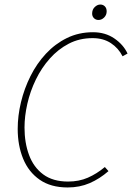

<svg xmlns="http://www.w3.org/2000/svg" viewBox="-20 -814 582 846"><path d="M278 12Q204 12 155 -22Q106 -56 82 -114.5Q58 -173 58 -246Q58 -304 72.5 -364Q87 -424 114.5 -479Q142 -534 182.5 -577.5Q223 -621 275 -646.5Q327 -672 390 -672Q444 -672 484 -644.5Q524 -617 542 -578L520 -566Q502 -602 468.5 -624Q435 -646 388 -646Q330 -646 283 -621.5Q236 -597 199.5 -556Q163 -515 138 -463.5Q113 -412 100.5 -357Q88 -302 88 -252Q88 -185 108 -131Q128 -77 170.5 -45.5Q213 -14 280 -14Q328 -14 367 -31Q406 -48 442 -78L458 -60Q419 -26 375 -7Q331 12 278 12ZM414 -726Q402 -726 394 -734Q386 -742 386 -754Q386 -772 397.5 -783Q409 -794 422 -794Q434 -794 442 -786Q450 -778 450 -764Q450 -748 439 -737Q428 -726 414 -726Z"/></svg>

Font: Source Sans Variable
Style: Italic
Weight: 200
Italic angle: -11°
Designer: Paul D. Hunt
Foundry: Adobe Systems Incorporated
Version: Version 3.006;hotconv 1.0.111;makeotfexe 2.5.65597